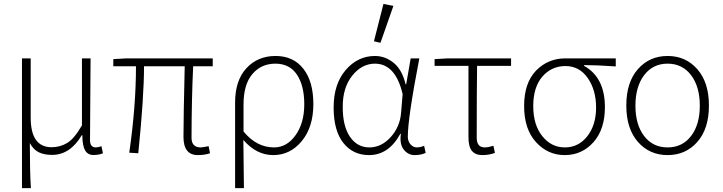

<svg xmlns="http://www.w3.org/2000/svg" viewBox="-20 -777 3679 977"><path d="M467.8 -26.9Q480 -26.9 496.1 -33.2L503.9 2.9Q483.4 11.7 455.1 11.7Q426.8 11.7 413.1 -11.7Q399.4 -35.2 398.9 -88.9H396Q336.9 11.2 245.1 11.2Q205.1 11.2 177.7 -2Q150.4 -15.1 131.8 -48.8Q131.8 99.1 137.2 180.2H91.8V-480H136.2V-178.2Q136.2 -28.3 242.2 -27.8Q286.1 -27.8 322.3 -49.8Q358.4 -71.8 397 -139.2V-480H440.9L438 -64Q438 -26.9 467.8 -26.9Z M712.9 -439.9Q712.9 -285.2 683.6 2.9L637.7 0Q671.9 -235.8 671.9 -439.9H556.6V-476.1L623.5 -480H1062.5V-439.9H962.9Q955.1 -274.9 954.6 -76.2Q954.6 -27.3 1001 -26.9Q1009.8 -26.9 1041.5 -33.2L1048.8 2.9Q1021 12.2 986.8 12.2Q913.6 12.2 913.6 -80.6Q913.6 -173.3 919.9 -439.9Z M1374.5 -26.9Q1439.5 -26.9 1483.9 -88.9Q1528.3 -150.9 1528.3 -246.1Q1528.3 -341.3 1491 -397.2Q1453.6 -453.1 1381.3 -453.1Q1309.1 -453.1 1264.2 -400.1Q1219.2 -347.2 1219.2 -245.1V-107.9Q1285.6 -26.9 1374.5 -26.9ZM1176.3 180.2V-254.9Q1176.3 -367.7 1233.9 -429.9Q1291.5 -492.2 1382.3 -492.2Q1473.1 -492.2 1523.9 -426.8Q1574.7 -362.3 1574.5 -246.1Q1574.2 -129.9 1515.4 -58.8Q1456.5 12.2 1370.6 12.2Q1284.7 12.2 1218.3 -64.9Q1219.2 -27.8 1221.2 180.2Z M1882.8 -566.9 1931.2 -756.8 1981.9 -747.1 1916 -559.1ZM1724.1 -233.4Q1723.6 -135.7 1760.7 -81.1Q1797.9 -26.9 1859.4 -26.9Q1920.9 -26.9 1968.3 -79.6Q2015.6 -132.3 2021 -204.1L2028.8 -297.9Q1992.7 -452.6 1888.2 -453.1Q1821.3 -453.1 1772.5 -392.1Q1723.6 -331.1 1724.1 -233.4ZM1857.9 12.2Q1775.9 12.2 1727.1 -49.8Q1677.7 -111.8 1677.7 -230.5Q1677.7 -349.1 1738.8 -420.4Q1799.8 -491.7 1887.2 -492.2Q1940.4 -492.2 1983.4 -457Q2026.4 -421.9 2043.9 -348.1H2046.9L2069.8 -480H2113.8Q2054.7 -173.8 2055.2 -80.1Q2055.7 -57.1 2069.3 -42Q2083 -26.9 2100.6 -26.9Q2118.2 -26.9 2138.2 -35.2L2146 1Q2122.1 12.2 2089.8 12.2Q2057.6 12.7 2034.7 -15.6Q2012.2 -43.9 2020 -96.2H2017.1Q1958 12.2 1857.9 12.2Z M2380.9 -9.8Q2363.3 -31.7 2363.8 -82V-441.9H2191.4V-476.1L2258.3 -480H2580.6V-441.9H2407.7Q2405.8 -317.9 2405.8 -76.2Q2405.8 -27.3 2446.3 -26.9Q2464.4 -26.9 2490.7 -35.2L2498.5 1Q2469.2 12.2 2434.1 12.2Q2398.9 12.2 2380.9 -9.8Z M2968.8 -84Q3013.2 -141.1 3013.2 -230Q3013.2 -318.8 2970.7 -379.9Q2928.2 -440.9 2857.4 -440.9Q2786.6 -440.9 2739.7 -387.2Q2693.4 -333 2693.4 -237.3Q2693.4 -141.6 2739.3 -84.5Q2785.2 -26.9 2854.5 -26.9Q2923.8 -26.9 2968.8 -84ZM2707.5 -417.5Q2768.1 -480 2857.4 -480H3113.3V-439Q3015.1 -445.8 2952.1 -445.8V-441.9Q3058.1 -382.8 3058.1 -231.9Q3058.1 -119.1 3000 -53.7Q2941.9 11.7 2855 12.2Q2768.1 12.7 2707.5 -53.7Q2647 -120.1 2647 -237.3Q2647 -354.5 2707.5 -417.5Z M3496.6 -85Q3541 -142.6 3541 -239.3Q3541 -335.9 3496.6 -394.5Q3452.1 -453.1 3377.2 -453.1Q3302.2 -453.1 3257.8 -394.5Q3213.4 -335.9 3213.4 -239.3Q3213.4 -142.6 3257.8 -84.7Q3302.2 -26.9 3377.2 -26.9Q3452.1 -26.9 3496.6 -85ZM3528.3 -54.7Q3469.2 12.2 3377.2 12.2Q3285.2 12.2 3226.1 -54.9Q3167 -122.1 3167 -240.2Q3167 -358.4 3226.1 -425.3Q3285.2 -492.2 3377.2 -492.2Q3469.2 -492.2 3528.3 -425Q3587.4 -357.9 3587.4 -239.7Q3587.4 -121.6 3528.3 -54.7Z"/></svg>

Font: SourceSansPro-Light
Style: Regular
Weight: 300
Designer: Paul D. Hunt
Foundry: Adobe Systems Incorporated
Version: Version 2.020;PS 2.0;hotconv 1.0.86;makeotf.lib2.5.63406